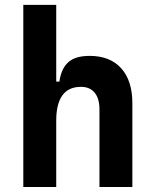

<svg xmlns="http://www.w3.org/2000/svg" viewBox="-20 -752 626 772"><path d="M379.9 0V-312.5Q379.9 -355.9 360.6 -379.4Q341.3 -402.8 305.5 -402.8Q206.1 -402.8 206.1 -266.6L175.8 -423.8H218.8Q226.1 -476.1 254.4 -501.7Q282.7 -527.3 340.3 -527.3Q422.4 -527.3 467.3 -477.5Q512.2 -427.7 512.2 -336.9V0ZM73.7 0V-732.4H206.1V0Z"/></svg>

Font: Cascadia Mono
Style: Regular
Weight: 400
Monospace: yes
Designer: Aaron Bell
Foundry: Saja Typeworks
Version: Version 2102.003